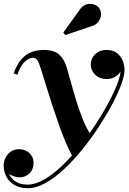

<svg xmlns="http://www.w3.org/2000/svg" viewBox="-53 -733 678 1013"><path d="M93 260Q54.5 260 26.1 244.5Q-2.2 229 -17.9 202Q-33.5 175 -33.5 140Q-33.5 117.2 -23.1 97.6Q-12.7 78 5.6 66Q24 54 48 54Q65.5 54 83.1 62.1Q100.8 70.2 112.4 86.5Q124 102.7 124 127.5Q124 161.5 102.1 182Q80.3 202.5 52.3 202.5Q33 202.5 13.4 194.6Q-6.2 186.8 -19.4 172.7Q-32.5 158.7 -32.5 140H-13.5Q-13.5 170.2 -0.9 193Q11.8 215.7 35.4 228.4Q59 241 92 241Q133.3 241 179.8 214.3Q226.3 187.5 273.6 142.3Q321 97 366.1 40.6Q411.3 -15.7 450.6 -75.6Q490 -135.5 519.8 -191.5Q549.5 -247.5 566.4 -292.1Q583.3 -336.7 583.3 -361.7Q583.3 -383.5 574.8 -403.6Q566.3 -423.8 549.5 -436.6Q532.8 -449.5 508 -449.5V-468.5Q532.8 -468.5 551.9 -457.5Q571 -446.5 582 -429Q593 -411.5 593 -391.7Q593 -370.2 581.4 -353Q569.8 -335.7 550.9 -325.9Q532 -316 510 -316Q472.5 -316 449.3 -338.6Q426 -361.2 426 -393Q426 -425.2 449.5 -447.4Q473 -469.5 508 -469.5Q543 -469.5 564 -453.1Q585 -436.8 594.5 -412.3Q604 -387.8 604 -363.5Q604 -335.5 586.9 -288.4Q569.8 -241.2 539.1 -183.2Q508.5 -125.2 468.3 -63.7Q428 -2.2 381.3 55.5Q334.5 113.3 285 159.5Q235.5 205.8 186.5 232.9Q137.5 260 93 260ZM331.3 95.3Q313.3 63.8 294.6 20Q276 -23.7 258.3 -73.6Q240.5 -123.5 224.1 -173.9Q207.8 -224.2 193.8 -269.6Q179.8 -315 168.9 -349.9Q158 -384.7 151 -402.7Q148 -410.7 141.5 -419.4Q135 -428 120 -428Q100.5 -428 78.4 -408.1Q56.2 -388.2 38 -338.2L19 -346.5Q35.5 -391.5 58.5 -418.5Q81.5 -445.5 111.3 -457.5Q141 -469.5 177 -469.5Q234.5 -469.5 261 -443.4Q287.5 -417.2 299.5 -375.5Q309.8 -341.7 322.1 -295.9Q334.5 -250 349.9 -199.9Q365.3 -149.7 384.3 -102.7Q403.3 -55.7 426.8 -19.7Q417 -6 405.9 8.1Q394.8 22.3 382.3 36.6Q369.8 51 357 65.8Q344.3 80.5 331.3 95.3ZM291.3 -548 281 -561 366.8 -680.5Q378.3 -698 393.1 -705.5Q408 -713 423.4 -712.6Q438.8 -712.3 451.5 -705.8Q464.3 -699.3 471 -689Q481.8 -673 479.8 -652.9Q477.8 -632.7 464.3 -616.2Q450.8 -599.7 426.8 -593.7Z"/></svg>

Font: Bodoni Moda
Style: Italic
Weight: 400
Italic angle: -13°
Designer: Owen Earl
Foundry: indestructible type
Version: Version 2.005